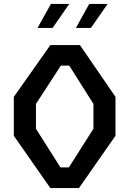

<svg xmlns="http://www.w3.org/2000/svg" viewBox="-20 -960 660 980"><path d="M237 0H383L569.5 -267V-465.5L388 -730H237L50.5 -465.5V-267ZM163.5 -303V-429.5L290.5 -625H333.5L457 -429.5V-303L331.5 -105.5H288.5ZM171.5 -817.5H248.5L333.5 -940H240ZM367.5 -817.5H444L529.5 -940H435.5Z"/></svg>

Font: Monaspace Krypton Medium
Style: Regular
Weight: 500
Designer: Riley Cran & the Lettermatic Team
Foundry: Lettermatic
Version: Version 1.101 (Monaspace Krypton)